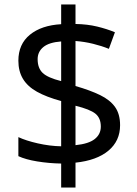

<svg xmlns="http://www.w3.org/2000/svg" viewBox="-20 -779 612 857"><path d="M253 -49Q198 -50 146 -58.5Q94 -67 62 -82V-167Q96 -151 149 -139Q202 -127 253 -126V-328Q187 -346 145 -369.5Q103 -393 82.5 -427Q62 -461 62 -508Q62 -582 113.5 -624Q165 -666 253 -671V-759H317V-672Q370 -671 413.5 -660.5Q457 -650 493 -635L466 -561Q434 -574 395.5 -583.5Q357 -593 317 -596V-395Q383 -376 427 -354.5Q471 -333 493.5 -301.5Q516 -270 516 -220Q516 -150 464 -106.5Q412 -63 317 -53V58H253ZM317 -131Q376 -137 403 -158.5Q430 -180 430 -214Q430 -252 406 -271.5Q382 -291 317 -307ZM253 -594Q199 -590 173.5 -569Q148 -548 148 -515Q148 -475 170.5 -453.5Q193 -432 253 -417Z"/></svg>

Font: Noto Sans Bassa Vah
Style: Regular
Weight: 400
Designer: Monotype Design Team
Foundry: Monotype Imaging Inc.
Version: Version 2.002